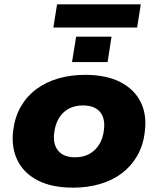

<svg xmlns="http://www.w3.org/2000/svg" viewBox="-20 -854 729 885"><path d="M317 11Q218 11 153 -23Q88 -57 59.5 -117Q31 -177 41 -254Q49 -316 76.5 -363.5Q104 -411 148 -443.5Q192 -476 249 -492.5Q306 -509 372 -509Q471 -509 536 -475Q601 -441 629.5 -381.5Q658 -322 647 -244Q640 -183 612 -135Q584 -87 540.5 -54.5Q497 -22 440 -5.5Q383 11 317 11ZM326 -129Q364 -129 392 -144.5Q420 -160 437.5 -188.5Q455 -217 459 -255Q466 -308 441 -338Q416 -368 362 -368Q325 -368 297 -353Q269 -338 252 -310Q235 -282 230 -243Q223 -190 248 -159.5Q273 -129 326 -129ZM226 -727 243 -834H629L612 -727ZM312 -568 331 -685H494L476 -568Z"/></svg>

Font: Nunito Sans 10pt SemiExpanded Black
Style: Italic
Weight: 900
Width: 6
Italic angle: -9°
Designer: Vernon Adams
Foundry: Vernon Adams
Version: Version 3.101;gftools[0.9.27]